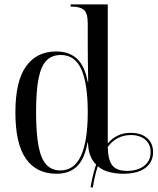

<svg xmlns="http://www.w3.org/2000/svg" viewBox="-20 -780 718 873"><path d="M392 71Q401 15 417 -32Q400 -48 390.5 -72.5Q381 -97 380 -132H378Q365 -58 330.5 -24Q296 10 237 10Q146 10 98 -58Q50 -126 50 -269Q50 -411 98.5 -478.5Q147 -546 235 -546Q295 -546 330.5 -512.5Q366 -479 379 -407H381Q380 -460 379.5 -502.5Q379 -545 379 -571V-673Q379 -719 362 -734.5Q345 -750 305 -750H301V-760H470V-128Q511 -176 574 -176Q621 -176 648.5 -152.5Q676 -129 676 -88Q676 -43 641 -16.5Q606 10 540 10Q508 10 477.5 2.5Q447 -5 425 -24Q417 -2 411 25Q405 52 402 73ZM255 -5Q379 -5 379 -270Q379 -399 350 -464.5Q321 -530 256 -530Q217 -530 192 -505.5Q167 -481 155.5 -424Q144 -367 144 -271Q144 -173 155.5 -114.5Q167 -56 191.5 -30.5Q216 -5 255 -5ZM557 -3Q606 -3 635.5 -26Q665 -49 665 -88Q665 -124 640.5 -145Q616 -166 574 -166Q543 -166 516.5 -152.5Q490 -139 470 -112Q471 -52 491 -27.5Q511 -3 557 -3Z"/></svg>

Font: Noto Serif Display SemiCondensed
Style: Regular
Weight: 400
Width: 4
Designer: Monotype Design Team
Foundry: Monotype Imaging Inc.
Version: Version 2.009